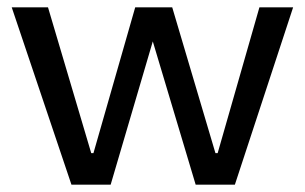

<svg xmlns="http://www.w3.org/2000/svg" viewBox="-20 -504 832 524"><path d="M780 -484 621 0H514L397 -391L282 0H175L12 -484H111L229 -86H235L349 -484H450L568 -86H574L688 -484Z"/></svg>

Font: Play
Style: Regular
Weight: 400
Designer: Jonas Hecksher
Foundry: Jonas Hecksher, Playtypeª, e-types AS
Version: Version 1.002